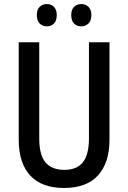

<svg xmlns="http://www.w3.org/2000/svg" viewBox="-20 -924 637 954"><path d="M524 -231Q524 -115 467 -52.5Q410 10 298 10Q188 10 130.5 -51.5Q73 -113 73 -231V-714H175V-236Q175 -153 206.5 -116.5Q238 -80 300 -80Q362 -80 392 -118Q422 -156 422 -237V-714H524ZM163 -849Q163 -877 177.5 -890.5Q192 -904 213 -904Q234 -904 248 -890Q262 -876 262 -849Q262 -821 248 -807Q234 -793 213 -793Q192 -793 177.5 -807Q163 -821 163 -849ZM334 -849Q334 -877 348.5 -890.5Q363 -904 384 -904Q405 -904 419.5 -890Q434 -876 434 -849Q434 -821 419.5 -807Q405 -793 384 -793Q362 -793 348 -807Q334 -821 334 -849Z"/></svg>

Font: Noto Sans Malayalam Condensed Medium
Style: Regular
Weight: 500
Width: 3
Designer: Jelle Bosma - Monotype Design Team
Foundry: Monotype Imaging Inc.
Version: Version 2.104; ttfautohint (v1.8.4.7-5d5b)